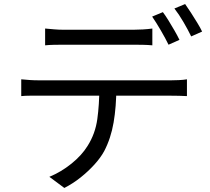

<svg xmlns="http://www.w3.org/2000/svg" viewBox="-20 -872 1040 949"><path d="M203 -731Q225 -729 247.5 -727Q270 -725 294 -725Q311 -725 346 -725Q381 -725 424.5 -725Q468 -725 511 -725Q554 -725 588.5 -725Q623 -725 640 -725Q661 -725 686.5 -726.5Q712 -728 733 -731V-648Q711 -650 686.5 -650.5Q662 -651 640 -651Q623 -651 588.5 -651Q554 -651 511 -651Q468 -651 425 -651Q382 -651 347 -651Q312 -651 295 -651Q270 -651 246.5 -650.5Q223 -650 203 -648ZM85 -480Q105 -478 126.5 -476.5Q148 -475 171 -475Q184 -475 222.5 -475Q261 -475 316.5 -475Q372 -475 436 -475Q500 -475 564 -475Q628 -475 683.5 -475Q739 -475 777 -475Q815 -475 826 -475Q842 -475 864 -476Q886 -477 904 -480V-397Q888 -398 866.5 -398.5Q845 -399 826 -399Q815 -399 777 -399Q739 -399 683.5 -399Q628 -399 564 -399Q500 -399 436 -399Q372 -399 316.5 -399Q261 -399 222.5 -399Q184 -399 171 -399Q149 -399 127 -399Q105 -399 85 -397ZM555 -439Q555 -345 541.5 -266.5Q528 -188 495 -125Q477 -92 446.5 -58.5Q416 -25 378.5 5Q341 35 298 57L224 2Q282 -22 333 -63Q384 -104 413 -151Q451 -211 461 -283.5Q471 -356 471 -439ZM785 -812Q798 -795 813 -770.5Q828 -746 842.5 -721Q857 -696 867 -675L813 -651Q798 -682 775 -721.5Q752 -761 732 -790ZM895 -852Q908 -834 924 -809Q940 -784 955 -759.5Q970 -735 979 -716L925 -692Q909 -725 886.5 -763.5Q864 -802 842 -830Z"/></svg>

Font: Farlight84_Sys_V01
Style: Regular
Weight: 400
Designer: Ryoko NISHIZUKA  (kana, bopomofo & ideographs); Paul D. Hunt (Latin, Greek & Cyrillic); Sandoll Communications , Soo-you
Foundry: Adobe
Version: Version 2.004;October 29, 2024;FontCreator 14.0.0.2814 64-bi